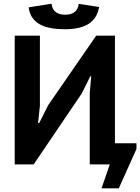

<svg xmlns="http://www.w3.org/2000/svg" viewBox="-20 -894 762 1044"><path d="M468 -388 476 -479H471L424 -385L163 0H60V-700H197V-319L187 -225H193L242 -322L503 -700H605V-115H722V-84L626 130H532L577 0H468ZM260 -874Q264 -842 283.5 -828Q303 -814 334 -814Q401 -814 408 -873L519 -856Q508 -793 461.5 -764Q415 -735 333 -735Q292 -735 258 -741Q224 -747 198.5 -760.5Q173 -774 156.5 -797Q140 -820 136 -854Z"/></svg>

Font: PT Sans
Style: Bold
Weight: 700
Version: Version 2.003W OFL; ttfautohint (v1.6)